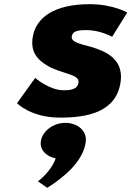

<svg xmlns="http://www.w3.org/2000/svg" viewBox="-20 -548 633 919"><path d="M292.8 40C353.3 40 396.8 80 390.6 130C379.2 223 288.8 299 206.2 351L161.6 320C161.6 320 224 275 246.5 210C201.6 201 170.4 170 175.3 130C181.4 80 234.7 40 292.8 40ZM409.1 -528C245.8 -528 148.4 -468 135.5 -363C126 -286 173.6 -250 226.5 -223C293 -193 360.4 -190 355.8 -153C351.6 -119 315 -116 284.7 -116C215.8 -116 148.4 -175 148.4 -175L61.5 -54C61.5 -54 127.1 15 267.4 15C394.5 15 539.2 -9 557.8 -160C570.6 -265 487.3 -303 414.3 -324C362.8 -338 320.2 -346 323.5 -373C326.5 -397 346.7 -404 393.9 -404C459.2 -404 516.8 -372 516.8 -372L589 -488C589 -488 520.9 -528 409.1 -528Z"/></svg>

Font: Hussar
Style: BdSuprExtOblOne
Weight: 700
Foundry: Cannot Into Space Fonts
Version: Version 2.00